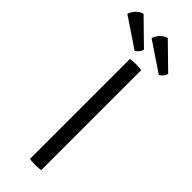

<svg xmlns="http://www.w3.org/2000/svg" viewBox="-351 -904 928 928"><g transform="rotate(45 112.5 -440.5)"><path d="M102.5 -683Q110 -684.5 120 -685.2Q130 -686 140 -686Q151 -686 161 -685.2Q171 -684.5 179.5 -683V0Q171 1.5 161 2.2Q151 3 140 3Q130 3 120 2.2Q110 1.5 102.5 0ZM-5 -884 119 -762.5Q116 -752 108.8 -742.5Q101.5 -733 90.5 -727L-60.5 -828.5Q-54.5 -847 -40 -862.8Q-25.5 -878.5 -5 -884ZM160.5 -884 284.5 -762.5Q281.5 -752 274.2 -742.5Q267 -733 256 -727L105 -828.5Q111 -847 125.5 -862.8Q140 -878.5 160.5 -884Z"/></g></svg>

Font: Signika Light
Style: Regular
Weight: 300
Designer: Anna Giedry
Foundry: Anna Giedry
Version: Version 2.000